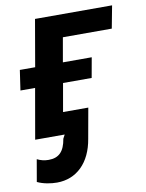

<svg xmlns="http://www.w3.org/2000/svg" viewBox="-82 -579 638 839"><g transform="rotate(-10 237.0 -159.5)"><path d="M33 85 16 183C43 196 77 201 103 201C190 201 253 140 270 36L294 -98H182L204 -223H331L347 -312H219L238 -420H455L474 -520H132L96 -312H28L15 -223H80L41 0H172L163 17C154 72 130 97 84 97C66 97 49 93 33 85Z"/></g></svg>

Font: Fixel Display SemiBold
Style: Italic
Weight: 600
Italic angle: -10°
Designer: AlfaBravo + MacPaw
Foundry: Kyrylo Tkachov, Marchela Mozhyna, Serhii Makarenko, Maria Weinstein, Zakhar Kryvoshyya
Version: Version 1.210;Glyphs 3.2 (3217)